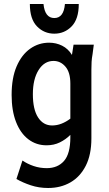

<svg xmlns="http://www.w3.org/2000/svg" viewBox="-20 -742 545 958"><path d="M38 -268Q38 -353 63 -411Q88 -469 130.5 -499Q173 -529 225 -529Q260 -529 290 -514Q320 -499 339 -468L347 -519H448L442 -473Q438 -451 437 -433.5Q436 -416 436 -395V-52Q436 30 408 85Q380 140 331.5 168Q283 196 220 196Q174 196 133.5 182.5Q93 169 62 151L92 59Q117 76 148 86.5Q179 97 213 97Q268 97 299.5 61Q331 25 331 -57V-69Q308 -46 278.5 -31.5Q249 -17 212 -17Q161 -17 121.5 -47Q82 -77 60 -133.5Q38 -190 38 -268ZM144 -272Q144 -196 170 -156Q196 -116 240 -116Q264 -116 287 -125Q310 -134 331 -150V-325Q331 -381 306.5 -409.5Q282 -438 247 -438Q201 -438 172.5 -392.5Q144 -347 144 -272ZM129 -722H197Q204 -652 251 -652Q298 -652 304 -722H373Q373 -647 337.5 -610.5Q302 -574 251 -574Q200 -574 164.5 -610.5Q129 -647 129 -722Z"/></svg>

Font: Radio Canada Condensed Medium
Style: Regular
Weight: 500
Width: 3
Designer: Charles Daoud, Etienne Aubert Bonn, Alexandre Saumier Demers, Jacques Le Bailly
Foundry: Radio-Canada
Version: Version 2.104; ttfautohint (v1.8.4.7-5d5b);gftools[0.9.28.de